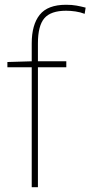

<svg xmlns="http://www.w3.org/2000/svg" viewBox="-20 -785 379 805"><path d="M258 -503H139V0H113V-503H11V-525L113 -528V-603Q113 -681 146.5 -723Q180 -765 257 -765Q282 -765 301 -761.5Q320 -758 339 -753L335 -727Q317 -734 296.5 -737Q276 -740 257 -740Q193 -740 166 -708.5Q139 -677 139 -603V-528H258Z"/></svg>

Font: Noto Sans Khmer Thin
Style: Regular
Weight: 250
Version: Version 2.003